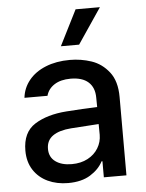

<svg xmlns="http://www.w3.org/2000/svg" viewBox="-54 -805 652 860"><g transform="rotate(-5 271.5 -375.0)"><path d="M237.3 -308.6Q270.5 -311 309.8 -313.2Q349.1 -315.4 376.5 -316.4L376 -358.4Q376 -403.8 348.6 -428.5Q321.3 -453.1 268.6 -453.1Q224.1 -453.1 195.8 -434.8Q167.5 -416.5 159.2 -385.7H55.7Q60.5 -429.7 88.4 -464.1Q116.2 -498.5 163.8 -517.8Q211.4 -537.1 272.5 -537.1Q322.8 -537.1 369.4 -521.5Q416 -505.9 448.2 -464.8Q480.5 -423.8 480.5 -352.5V0H378.9V-72.3H375Q356.9 -37.1 317.6 -12.7Q278.3 11.7 217.8 11.7Q167 11.7 126.5 -7.3Q85.9 -26.4 62.5 -62.7Q39.1 -99.1 39.1 -149.4Q39.1 -231.9 94.7 -267.1Q150.4 -302.2 237.3 -308.6ZM241.2 -71.3Q282.2 -71.3 313 -87.6Q343.8 -104 360.4 -131.6Q377 -159.2 377 -191.4L376.5 -239.7L252 -231.4Q198.7 -227.5 169.7 -207.3Q140.6 -187 140.6 -148.4Q140.6 -111.3 168.2 -91.3Q195.8 -71.3 241.2 -71.3ZM318.4 -760.7H427.7L320.3 -601.6H238.3Z"/></g></svg>

Font: Pretendard Std Medium
Style: Regular
Weight: 500
Designer: Base glyphs from Inter by Rasmus Andersson; Hangeul glyphs from Noto Sans CJK(Source Han Sans) by Jang Soo-young and Kan
Foundry: Kil Hyung-jin
Version: Version 1.309